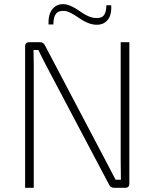

<svg xmlns="http://www.w3.org/2000/svg" viewBox="-20 -890 732 910"><path d="M233 -774H210Q208 -822 229 -847.5Q250 -873 286 -870Q316 -867 358 -837Q400 -807 429 -805Q459 -802 471.5 -816.5Q484 -831 484 -865H507Q510 -818 489 -794Q468 -770 431 -773Q395 -776 353 -805.5Q311 -835 289 -838Q259 -841 246 -825.5Q233 -810 233 -774ZM593 -690V-20Q593 0 574 0H520Q504 0 497 -15L199 -579Q171 -633 162 -653H139Q140 -628 140 -578V0H99V-670Q99 -690 119 -690H169Q186 -690 193 -675L483 -124Q490 -111 528 -38H553Q553 -54 552.5 -85.5Q552 -117 552 -132V-690Z"/></svg>

Font: Exo 2.0 Extra Light
Style: Regular
Weight: 250
Designer: Natanael Gama
Version: Version 1.001;PS 001.001;hotconv 1.0.70;makeotf.lib2.5.58329